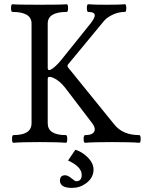

<svg xmlns="http://www.w3.org/2000/svg" viewBox="-20 -686 699 927"><path d="M33.2 0ZM431.6 132.8Q431.6 171.9 396 198.7Q365.7 221.2 327.6 221.2Q269.5 221.2 269.5 186Q269.5 160.2 294.4 160.2Q307.1 160.2 323.7 173.8Q341.8 189 347.7 189Q374.5 189 374.5 158.2Q374.5 119.1 308.6 88.9L343.8 37.1Q372.6 44.9 400.4 70.8Q431.6 100.1 431.6 132.8ZM132.3 -90.8V-572.3Q132.3 -628.4 40 -628.4Q33.2 -628.4 33.2 -647Q33.2 -665.5 40 -665.5Q62 -663.1 170.9 -663.1Q279.8 -663.1 302.2 -665.5Q308.6 -665.5 308.6 -647Q308.6 -628.4 302.2 -628.4Q210.4 -628.4 210.4 -572.3V-358.9Q210.4 -347.7 216.8 -347.7Q231 -347.7 261.7 -380.4Q269 -387.7 274.9 -395.5L418 -573.7Q437.5 -599.1 437.5 -611.8Q437.5 -628.4 405.8 -628.4Q399.4 -628.4 399.4 -647Q399.4 -665.5 405.8 -665.5Q427.2 -663.1 493.9 -663.1Q560.5 -663.1 583 -665.5Q589.8 -665.5 589.8 -647Q589.8 -628.4 583 -628.4Q541.5 -628.4 503.4 -603.5Q490.7 -595.2 483.4 -586.4L308.6 -375Q306.2 -372.1 306.2 -367.2Q306.2 -363.3 308.6 -360.4L532.2 -84.5Q573.2 -33.7 652.3 -33.7Q659.2 -33.7 659.2 -15.1Q659.2 3.4 652.3 3.4Q613.8 0 521 0Q428.2 0 390.6 3.4Q383.8 3.4 383.8 -14.9Q383.8 -33.2 390.6 -33.7Q437.5 -33.7 437.5 -62.5Q437.5 -74.2 425.3 -90.8L293.9 -263.2Q268.1 -295.9 238.8 -309.6Q227.5 -314.9 218.8 -314.9Q210 -314.9 210.4 -304.2V-90.8Q210.4 -33.7 298.3 -33.7Q304.7 -33.7 304.7 -15.1Q304.7 3.4 298.3 3.4Q260.7 0 171.4 0Q82 0 44.4 3.4Q38.1 3.4 38.1 -14.9Q38.1 -33.2 44.4 -33.7Q132.3 -33.7 132.3 -90.8Z"/></svg>

Font: Junicode
Style: Regular
Weight: 400
Designer: Peter S. Baker
Foundry: Briery Creek Software
Version: Version 0.7.2